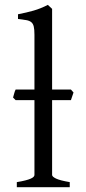

<svg xmlns="http://www.w3.org/2000/svg" viewBox="-20 -777 359 797"><path d="M274.4 -361.3H196.3V-50.8Q196.3 -43.5 212.9 -35.6Q229.5 -27.8 269.5 -21V0H49.8V-21Q70.8 -24.4 85 -28.1Q99.1 -31.7 107.4 -35.4Q115.7 -39.1 119.4 -43Q123 -46.9 123 -50.8V-361.3H44.9L34.2 -372.1Q36.6 -379.9 38.8 -388.7Q41 -397.5 44.9 -405.3H123V-632.8Q123 -654.8 120.1 -667Q117.2 -679.2 109.4 -685.3Q101.6 -691.4 88.4 -693.6Q75.2 -695.8 54.7 -698.2V-717.8Q89.8 -724.6 119.1 -732.9Q148.4 -741.2 178.7 -756.8L196.3 -740.2V-405.3H274.4L285.2 -393.1Z"/></svg>

Font: Gentium Kaktovik
Style: Regular
Weight: 400
Designer: J. Victor Gaultney and Annie Olsen
Foundry: SIL International
Version: Version 1.102; 2013; Maintenance release